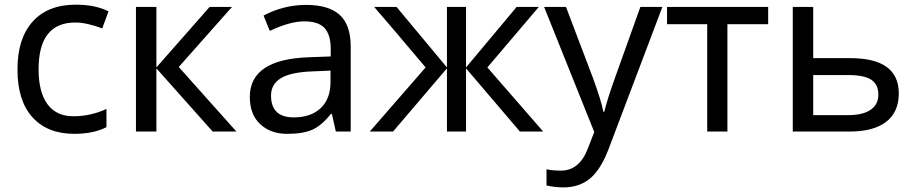

<svg xmlns="http://www.w3.org/2000/svg" viewBox="-20 -566 3940 826"><path d="M304.2 -469.2Q146 -469.2 146 -268.1Q146 -168.9 184.6 -117.2Q223.1 -65.4 296.4 -65.9Q369.6 -65.9 438 -97.2V-19Q382.3 9.8 299.8 9.8Q184.1 9.8 119.6 -61.5Q55.2 -132.8 55.2 -266.1Q54.7 -399.4 120.1 -472.7Q185.5 -545.9 306.2 -545.9Q390.1 -545.9 446.8 -517.1L419.9 -443.8Q352.1 -469.2 304.2 -469.2Z M652.8 0H564.9V-536.1H652.8V-275.9L881.8 -536.1H978L749 -277.8L997.1 0H895L652.8 -272Z M1243.7 -61Q1317.4 -61 1359.6 -100.8Q1401.9 -140.6 1401.9 -213.9V-262.2L1322.8 -258.8Q1230.5 -255.4 1188.2 -229.5Q1146 -203.6 1146 -154.8Q1146 -61 1243.7 -61ZM1488.8 -365.2V0H1424.8L1407.7 -76.2H1403.8Q1363.8 -25.9 1324 -8.1Q1284.2 9.8 1214.4 9.8Q1144.5 9.8 1099.6 -31.7Q1054.7 -73.2 1054.7 -148.9Q1054.7 -312 1312 -319.8L1402.8 -323.2V-355Q1402.8 -416 1376.5 -445.1Q1350.1 -474.1 1288.8 -474.1Q1227.5 -474.1 1140.6 -433.1L1113.8 -499Q1200.2 -544.9 1297.1 -544.9Q1394 -544.9 1441.4 -502Q1488.8 -459 1488.8 -365.2Z M1902.8 -536.1H1984.9V-275.9L2202.6 -536.1H2297.9L2076.7 -275.9L2316.9 0H2216.8L1984.9 -272V0H1902.8V-272L1670.9 0H1570.8L1811 -275.9Q1659.7 -455.6 1589.8 -536.1H1686L1902.8 -275.9Z M2403.8 240.2Q2367.2 240.2 2331.1 231.9V162.1Q2355.5 168 2393.6 168Q2472.7 168 2508.8 73.2L2536.6 2L2320.8 -536.1H2415L2530.8 -231Q2567.4 -131.3 2575.7 -85H2579.6Q2593.3 -141.1 2626 -231.9L2734.9 -536.1H2829.6L2598.6 74.2Q2564.9 163.1 2518.6 201.7Q2472.2 240.2 2403.8 240.2Z M3284.7 -461.9H3109.4V0H3022.5V-461.9H2849.6V-536.1H3284.7Z M3627.4 -243.2H3478.5V-70.8H3629.9Q3691.9 -70.8 3725.3 -93.5Q3758.8 -116.2 3758.8 -159.2Q3758.8 -202.1 3728.5 -222.7Q3698.2 -243.2 3627.4 -243.2ZM3478.5 -315.9H3637.7Q3846.7 -315.9 3846.7 -164.1Q3846.7 -84 3792.5 -42Q3738.3 0 3633.8 0H3390.6V-536.1H3478.5Z"/></svg>

Font: NotoSans
Style: Regular
Weight: 400
Designer: Monotype Design team
Foundry: Monotype Imaging Inc.
Version: Version 1.04